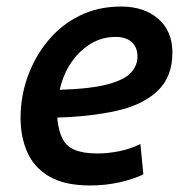

<svg xmlns="http://www.w3.org/2000/svg" viewBox="-20 -555 563 588"><path d="M256 13Q178 13 131 -14.5Q84 -42 63.5 -89Q43 -136 43 -194Q43 -259 64.5 -319.5Q86 -380 126 -429Q166 -478 223 -506.5Q280 -535 351 -535Q421 -535 464.5 -497.5Q508 -460 508 -394Q508 -320 463 -277Q418 -234 338.5 -216Q259 -198 156 -195Q156 -193 156 -191Q156 -189 156 -187Q160 -153 171.5 -130Q183 -107 209 -96Q235 -85 278 -85Q311 -85 345.5 -92Q380 -99 410 -114L419 -21Q388 -6 345.5 3.5Q303 13 256 13ZM163 -280Q259 -283 310.5 -297Q362 -311 381.5 -333Q401 -355 401 -381Q401 -411 383 -426.5Q365 -442 334 -442Q292 -442 257 -420.5Q222 -399 197.5 -362.5Q173 -326 163 -280Z"/></svg>

Font: Ubuntu Sans SemiBold
Style: Italic
Weight: 600
Italic angle: -13.5°
Designer: Dalton Maag Ltd
Foundry: Dalton Maag Ltd
Version: Version 1.006